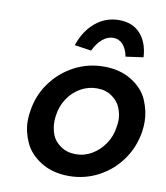

<svg xmlns="http://www.w3.org/2000/svg" viewBox="-86 -843 799 924"><g transform="rotate(10 313.5 -380.5)"><path d="M312 10Q233 10 176 -25.5Q119 -61 95.5 -113.5Q72 -166 72 -218Q72 -240 76 -264Q87 -343 132 -405Q177 -467 244 -502.5Q311 -538 390 -538Q468 -538 525 -502.5Q582 -467 604.5 -414Q627 -361 627 -309Q627 -287 624 -264Q612 -185 568 -123Q524 -61 457 -25.5Q390 10 312 10ZM327 -99Q370 -99 406.5 -121Q443 -143 468 -180Q493 -217 499 -264Q502 -281 502 -297Q502 -325 490 -355.5Q478 -386 447.5 -407.5Q417 -429 374 -429Q331 -429 293.5 -407.5Q256 -386 231.5 -348.5Q207 -311 201 -264Q199 -248 199 -233Q199 -204 210 -173.5Q221 -143 252.5 -121Q284 -99 327 -99ZM314 -603 232 -615Q256 -687 306 -729Q356 -771 422 -771Q488 -771 526 -729Q564 -687 568 -615L482 -603Q475 -640 456 -661Q437 -682 409 -682Q381 -682 356 -661Q331 -640 314 -603Z"/></g></svg>

Font: Lexend Med
Style: Italic
Weight: 500
Italic angle: -8.13011°
Designer: Bonnie Shaver-Troup, Thomas Jockin
Foundry: Lexend
Version: Version 1.007